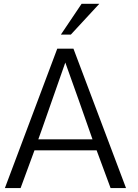

<svg xmlns="http://www.w3.org/2000/svg" viewBox="-20 -959 706 979"><path d="M290.5 -782.7 396 -939.5H486.3L341.3 -782.7ZM175.3 -248.5H451.7Q417 -347.7 382.6 -445.1Q348.1 -542.5 313 -640.1L235.4 -418.9Q210 -346.2 195.1 -303.7Q180.2 -261.2 175.3 -248.5ZM4.9 0 272 -710.9H354.5L622.6 0H543.9L472.7 -192.4H155.8L85 0Z"/></svg>

Font: Ride Light
Style: Regular
Weight: 300
Version: Version 3.000